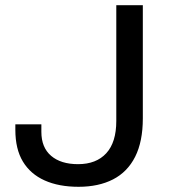

<svg xmlns="http://www.w3.org/2000/svg" viewBox="-20 -706 654 738"><path d="M282 12Q206 12 151.5 -12.5Q97 -37 68 -85Q39 -133 39 -207V-228H139V-199Q139 -139 176.5 -107Q214 -75 280 -75Q350 -75 388.5 -117Q427 -159 427 -241V-686H529V-251Q529 -162 499.5 -103.5Q470 -45 414.5 -16.5Q359 12 282 12Z"/></svg>

Font: Archivo SemiExpanded
Style: Regular
Weight: 400
Width: 6
Designer: Hector Gatti
Foundry: Omnibus-Type
Version: Version 2.001